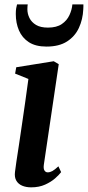

<svg xmlns="http://www.w3.org/2000/svg" viewBox="-20 -814 387 845"><path d="M117.5 10.5Q94.5 10.5 77.5 3.2Q60.5 -4 51.8 -19Q43 -34 46 -57.5Q47.5 -72.5 52.2 -103Q57 -133.5 63.2 -175Q69.5 -216.5 76.5 -265Q83.5 -313.5 91 -365Q98.5 -416.5 105 -466.5L46.5 -490L51.5 -518L216.5 -544.5L238.5 -531.5L173 -89.5Q170.5 -71.5 175.8 -63.5Q181 -55.5 190 -55.5Q200 -55.5 210.5 -61.2Q221 -67 237 -82L249 -56.5Q240.5 -45 222.8 -29.2Q205 -13.5 178.5 -1.5Q152 10.5 117.5 10.5ZM184.5 -609Q137 -609 107.2 -628.2Q77.5 -647.5 63.5 -680Q49.5 -712.5 49.5 -752.5Q49.5 -767.5 51.2 -777.5Q53 -787.5 55 -794.5H102Q101.5 -790.5 101 -785.8Q100.5 -781 100.5 -773.5Q100.5 -753 109.8 -734.5Q119 -716 138.8 -704.2Q158.5 -692.5 191 -692.5Q229 -692.5 251.8 -708Q274.5 -723.5 285.5 -747.2Q296.5 -771 298.5 -794.5H347Q347 -790.5 347 -785.2Q347 -780 346.5 -773Q344.5 -728.5 327.2 -691.2Q310 -654 275 -631.5Q240 -609 184.5 -609Z"/></svg>

Font: Merriweather 72pt SemiBold
Style: Italic
Weight: 600
Italic angle: -7.8°
Version: Version 2.101